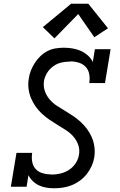

<svg xmlns="http://www.w3.org/2000/svg" viewBox="-20 -998 640 1026"><path d="M269 8Q247 8 226.5 4.5Q206 1 188 -7.5Q170 -16 155.5 -30Q141 -44 132 -62L122 0H38L68 -181H152Q148 -157 152 -134Q156 -111 170.5 -95Q185 -79 207.5 -72.5Q230 -66 254 -66Q254 -66 254 -65.5Q254 -65 254 -65Q278 -65 302 -70.5Q326 -76 347.5 -89.5Q369 -103 383.5 -124.5Q398 -146 402 -171Q407 -199 398 -224Q389 -249 372 -268.5Q355 -288 333 -302Q311 -316 289 -329.5Q267 -343 245.5 -357.5Q224 -372 205 -389.5Q186 -407 171 -428Q156 -449 146 -473Q136 -497 132.5 -524Q129 -551 134 -579Q137 -601 145.5 -622Q154 -643 166.5 -662.5Q179 -682 196.5 -698.5Q214 -715 234.5 -725.5Q255 -736 277.5 -739.5Q300 -743 322 -743Q345 -743 368.5 -739Q392 -735 412 -726Q432 -717 449 -702Q466 -687 476 -667L487 -735H571L541 -554H457Q461 -577 457 -600.5Q453 -624 438.5 -640Q424 -656 401.5 -663Q379 -670 356 -670Q356 -670 355.5 -669.5Q355 -669 355 -669Q332 -669 309 -664Q286 -659 265.5 -644.5Q245 -630 232 -609Q219 -588 215 -565Q211 -537 219.5 -512Q228 -487 245 -467Q262 -447 283.5 -433Q305 -419 327 -406Q349 -393 370.5 -378.5Q392 -364 411 -346.5Q430 -329 445.5 -308Q461 -287 471 -263.5Q481 -240 484.5 -213Q488 -186 484 -158Q480 -134 470 -111.5Q460 -89 444.5 -69Q429 -49 408 -33.5Q387 -18 363.5 -8.5Q340 1 316.5 4.5Q293 8 269 8ZM271 -793 209 -853 360 -978H452L557 -847L484 -799L398 -923Z"/></svg>

Font: Iosevka Curly Slab ExObl
Style: Regular
Weight: 400
Width: 7
Italic angle: -9°
Monospace: yes
Designer: Belleve Invis
Foundry: Belleve Invis
Version: Version 11.1.0; ttfautohint (v1.8.3)